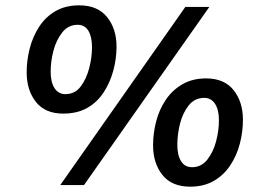

<svg xmlns="http://www.w3.org/2000/svg" viewBox="-20 -694 977 720"><path d="M206 0 675 -668H765L295 0ZM217 -268Q149 -268 114.5 -312Q80 -356 80 -423Q80 -468 91.5 -512.5Q103 -557 127 -594Q151 -631 188.5 -652.5Q226 -674 277 -674Q346 -674 381.5 -630Q417 -586 417 -519Q417 -474 405 -429.5Q393 -385 369 -348Q345 -311 307.5 -289.5Q270 -268 217 -268ZM225 -341Q261 -341 282.5 -369.5Q304 -398 314.5 -438.5Q325 -479 325 -517Q325 -556 311.5 -578.5Q298 -601 271 -601Q236 -601 213.5 -572.5Q191 -544 180.5 -504Q170 -464 170 -425Q170 -386 184.5 -363.5Q199 -341 225 -341ZM693 6Q624 6 589 -38Q554 -82 554 -149Q554 -194 565.5 -238.5Q577 -283 601.5 -319.5Q626 -356 664 -378Q702 -400 753 -400Q821 -400 856 -356Q891 -312 891 -245Q891 -200 879.5 -155.5Q868 -111 843.5 -74Q819 -37 781.5 -15.5Q744 6 693 6ZM700 -67Q735 -67 757.5 -95.5Q780 -124 790.5 -164.5Q801 -205 801 -243Q801 -282 786.5 -304.5Q772 -327 746 -327Q710 -327 687.5 -298.5Q665 -270 655 -230Q645 -190 645 -151Q645 -112 659 -89.5Q673 -67 700 -67Z"/></svg>

Font: Gantari SemiBold
Style: Italic
Weight: 600
Italic angle: -10°
Designer: Anugrah Pasau
Foundry: Lafontype
Version: Version 1.000